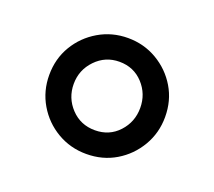

<svg xmlns="http://www.w3.org/2000/svg" viewBox="-65 -825 518 464"><g transform="rotate(20 194.0 -593.0)"><path d="M194 -742Q235 -742 269 -722Q303 -702 323 -668.5Q343 -635 343 -593Q343 -552 323 -518Q303 -484 269.5 -464Q236 -444 194 -444Q153 -444 119 -464Q85 -484 65 -518Q45 -552 45 -593Q45 -635 65 -668.5Q85 -702 119 -722Q153 -742 194 -742ZM194 -681Q158 -681 133 -655Q108 -629 108 -593Q108 -557 132.5 -531Q157 -505 194 -505Q231 -505 255 -531Q279 -557 279 -593Q279 -629 255 -655Q231 -681 194 -681Z"/></g></svg>

Font: Rosario Light Medium
Style: Regular
Weight: 500
Version: Version 1.101; ttfautohint (v1.8.1.43-b0c9)